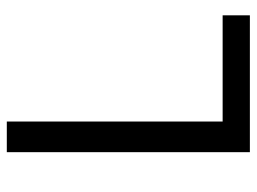

<svg xmlns="http://www.w3.org/2000/svg" viewBox="-115 -639 754 564"><g transform="rotate(-90 262.0 -357.0)"><path d="M97 0V-714H187V-80H499V0Z"/></g></svg>

Font: Noto Sans Nabataean
Style: Regular
Weight: 400
Designer: Monotype Design Team
Foundry: Monotype Imaging Inc.
Version: Version 2.001; ttfautohint (v1.8.4.7-5d5b)